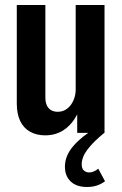

<svg xmlns="http://www.w3.org/2000/svg" viewBox="-20 -530 487 766"><path d="M160 10Q126 10 100 -4.5Q74 -19 60.5 -47.5Q47 -76 47 -116V-510H161V-141Q161 -113 174 -98.5Q187 -84 210 -84Q232 -84 248 -96.5Q264 -109 273 -129.5Q282 -150 282 -173L297 -94Q278 -45 243 -17.5Q208 10 160 10ZM288 0V-95H282V-510H397V0ZM327 216Q285 216 262 194Q239 172 239 135Q239 91 273 52Q307 13 359 -17L396 0Q352 36 329 66.5Q306 97 306 126Q306 143 315 150.5Q324 158 336 158Q354 158 372 143L399 193Q385 204 367 210Q349 216 327 216Z"/></svg>

Font: Instrument Sans Condensed SemiBold
Style: Regular
Weight: 600
Width: 3
Designer: Rodrigo Fuenzalida
Foundry: fragTYPE
Version: Version 1.000;gftools[0.9.28]